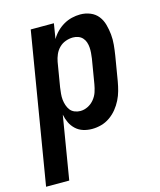

<svg xmlns="http://www.w3.org/2000/svg" viewBox="-145 -609 756 905"><g transform="rotate(-15 233.5 -156.5)"><path d="M-33 215 89 -520H202L190 -446Q201 -465 216.5 -480.5Q232 -496 251 -507Q270 -518 291 -523Q312 -528 332 -528Q358 -528 381 -518.5Q404 -509 418.5 -490.5Q433 -472 439.5 -448Q446 -424 448.5 -399.5Q451 -375 448.5 -349Q446 -323 442 -298L422 -178Q418 -155 412 -133Q406 -111 395.5 -90Q385 -69 370 -50.5Q355 -32 335 -18Q315 -4 292.5 2Q270 8 248 8Q225 8 204.5 1.5Q184 -5 168.5 -19.5Q153 -34 144 -53Q135 -72 131 -93L80 215ZM216 -88Q235 -88 253 -97Q271 -106 284 -122Q297 -138 303 -156.5Q309 -175 312 -193L332 -313Q334 -327 335 -340.5Q336 -354 335 -367Q334 -380 330 -392Q326 -404 317.5 -413.5Q309 -423 296.5 -427.5Q284 -432 271 -432Q253 -432 235 -425.5Q217 -419 203.5 -405.5Q190 -392 182.5 -374.5Q175 -357 172 -340L152 -220Q150 -205 148.5 -190Q147 -175 148.5 -161Q150 -147 154.5 -133.5Q159 -120 167 -109.5Q175 -99 188.5 -93.5Q202 -88 216 -88Z"/></g></svg>

Font: Iosevka Curly
Style: Bold Italic
Weight: 700
Italic angle: -9°
Monospace: yes
Designer: Belleve Invis
Foundry: Belleve Invis
Version: Version 22.1.2; ttfautohint (v1.8.4)